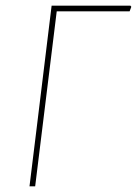

<svg xmlns="http://www.w3.org/2000/svg" viewBox="-20 -657 483 677"><path d="M443 -633 437 -617H180L104 0H84L108 -195L162 -637H440Z"/></svg>

Font: Luna Sans Thin
Style: Italic
Weight: 250
Italic angle: -7°
Designer: Juan Pablo del Peral
Foundry: Huerta Tipografica
Version: Version 2.001; ttfautohint (v1.5)